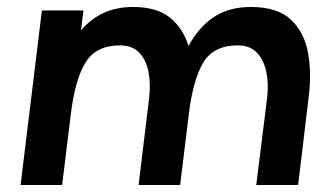

<svg xmlns="http://www.w3.org/2000/svg" viewBox="-20 -530 947 550"><path d="M39 0 100 -500H219L212 -443Q239 -475 276 -492.5Q313 -510 361 -510Q430 -510 467.5 -479Q505 -448 520 -398Q548 -451 591.5 -480.5Q635 -510 699 -510Q775 -510 813.5 -473.5Q852 -437 862.5 -378Q873 -319 864 -250L834 0H714L745 -248Q750 -289 743 -323.5Q736 -358 716 -379Q696 -400 661 -400Q592 -400 562.5 -351Q533 -302 521 -204L496 0H377L407 -248Q412 -289 405.5 -323.5Q399 -358 379 -379Q359 -400 324 -400Q255 -400 225 -351Q195 -302 183 -204L158 0Z"/></svg>

Font: Haskoy Bold
Style: Italic
Weight: 700
Designer: Ertekin Erdin
Foundry: Ertekin Erdin
Version: Version 2.000; ttfautohint (v1.8.4.7-5d5b)